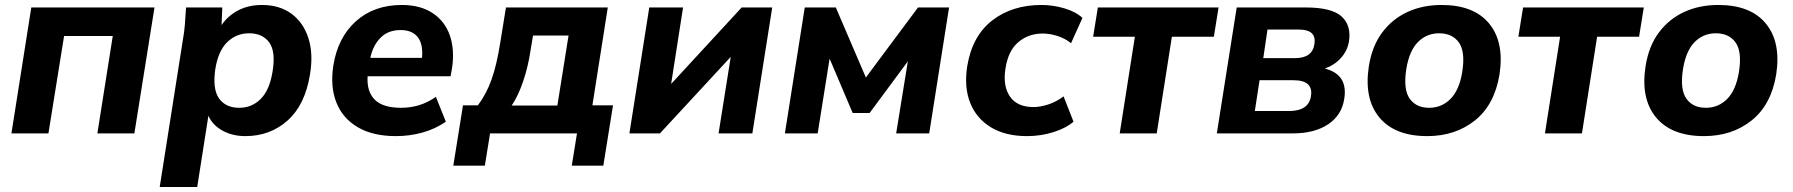

<svg xmlns="http://www.w3.org/2000/svg" viewBox="-20 -537 7218 773"><path d="M26 0 106 -507H602L521 0H372L434 -392H238L175 0Z M627 0ZM623 216 716 -375Q722 -407 724.5 -440.5Q727 -474 729 -507H875L872 -436Q898 -474 939.5 -495.5Q981 -517 1035 -517Q1105 -517 1153 -482Q1201 -447 1221.5 -384Q1242 -321 1228 -237Q1208 -114 1137.5 -51.5Q1067 11 968 11Q916 11 876 -11Q836 -33 819 -71L774 216ZM943 -103Q994 -103 1029.5 -138.5Q1065 -174 1077 -247Q1091 -329 1064 -366Q1037 -403 983 -403Q932 -403 895.5 -368Q859 -333 847 -260Q835 -178 862 -140.5Q889 -103 943 -103Z M1309 0ZM1574 11Q1481 11 1420 -25Q1359 -61 1334 -125Q1309 -189 1322 -273Q1340 -386 1413 -451.5Q1486 -517 1598 -517Q1672 -517 1721.5 -484.5Q1771 -452 1791 -394.5Q1811 -337 1800 -263L1794 -230H1460Q1456 -169 1488.5 -136Q1521 -103 1595 -103Q1631 -103 1665.5 -113Q1700 -123 1735 -147L1775 -47Q1733 -18 1681.5 -3.5Q1630 11 1574 11ZM1593 -416Q1542 -416 1511.5 -384.5Q1481 -353 1471 -304H1679Q1684 -360 1661.5 -388Q1639 -416 1593 -416Z M1805 130 1844 -113H1904Q1938 -158 1959 -217Q1980 -276 1994 -365L2017 -507H2427L2365 -113H2448L2409 130H2282L2303 0H1953L1932 130ZM2040 -112H2224L2269 -394H2126L2115 -328Q2106 -269 2086.5 -210.5Q2067 -152 2040 -112Z M2514 0 2594 -507H2730L2682 -199L2966 -507H3089L3009 0H2873L2922 -308L2637 0Z M3140 0 3220 -507H3345L3466 -225L3676 -507H3801L3721 0H3588L3635 -290L3481 -82H3413L3320 -301L3272 0Z M3861 0ZM4115 11Q4028 11 3969.5 -24.5Q3911 -60 3886 -123Q3861 -186 3874 -270Q3894 -392 3974.5 -454.5Q4055 -517 4173 -517Q4219 -517 4265 -503.5Q4311 -490 4338 -465L4292 -363Q4269 -382 4238 -392Q4207 -402 4178 -402Q4121 -402 4080 -367.5Q4039 -333 4028 -261Q4017 -191 4046 -148.5Q4075 -106 4141 -106Q4168 -106 4200.5 -116.5Q4233 -127 4262 -149L4302 -47Q4272 -21 4221 -5Q4170 11 4115 11Z M4488 0 4549 -389H4381L4400 -507H4886L4867 -389H4698L4637 0Z M4879 0 4959 -507H5236Q5342 -507 5381.5 -470.5Q5421 -434 5411 -370Q5405 -333 5379 -304Q5353 -275 5314 -261Q5408 -237 5392 -139Q5382 -73 5327 -36.5Q5272 0 5186 0ZM5066 -303H5194Q5264 -303 5272 -360Q5281 -418 5209 -418H5083ZM5032 -90H5169Q5249 -90 5258 -150Q5268 -214 5188 -214H5051Z M5471 0ZM5726 11Q5596 11 5533.5 -64Q5471 -139 5491 -270Q5504 -352 5545 -406.5Q5586 -461 5647 -489Q5708 -517 5784 -517Q5914 -517 5975.5 -442Q6037 -367 6017 -237Q5997 -115 5918 -52Q5839 11 5726 11ZM5734 -103Q5784 -103 5819.5 -138.5Q5855 -174 5867 -247Q5880 -329 5853.5 -366Q5827 -403 5774 -403Q5724 -403 5689 -368Q5654 -333 5642 -260Q5629 -178 5655 -140.5Q5681 -103 5734 -103Z M6200 0 6261 -389H6093L6112 -507H6598L6579 -389H6410L6349 0Z M6585 0ZM6840 11Q6710 11 6647.5 -64Q6585 -139 6605 -270Q6618 -352 6659 -406.5Q6700 -461 6761 -489Q6822 -517 6898 -517Q7028 -517 7089.5 -442Q7151 -367 7131 -237Q7111 -115 7032 -52Q6953 11 6840 11ZM6848 -103Q6898 -103 6933.5 -138.5Q6969 -174 6981 -247Q6994 -329 6967.5 -366Q6941 -403 6888 -403Q6838 -403 6803 -368Q6768 -333 6756 -260Q6743 -178 6769 -140.5Q6795 -103 6848 -103Z"/></svg>

Font: Winston
Style: Bold Italic
Weight: 700
Italic angle: -9°
Designer: Original fonts by Vernon Adams / Changes by Cristiano Sobral
Foundry: Original fonts by Vernon Adams / Changes by Cristiano Sobral
Version: Version 2.503;July 17, 2020;FontCreator 13.0.0.2655 64-bit